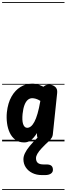

<svg xmlns="http://www.w3.org/2000/svg" viewBox="-25 -1349 636 1832"><path d="M206 10Q156 10 122 -15.2Q88 -40.5 68.2 -82.2Q48.5 -124 42 -175Q35.5 -226 40.5 -277Q50 -365.5 84.5 -426.8Q119 -488 171 -519.5Q223 -551 284 -551Q299 -551 316.2 -547.5Q333.5 -544 352 -537.5Q370.5 -531 390 -521.5L397.5 -527.5Q407 -535 419.2 -538Q431.5 -541 445 -541Q476.5 -541 500.5 -521.5Q524.5 -502 520.5 -463L479 -66.5Q475.5 -33 450.5 -16.5Q425.5 0 397 0Q366 0 345 -19.2Q324 -38.5 328 -75.5L328.5 -80Q315 -58.5 297.5 -37.8Q280 -17 257.5 -3.5Q235 10 206 10ZM190.5 -262.5Q187.5 -233 188.5 -208.5Q189.5 -184 195.2 -166.2Q201 -148.5 210.8 -139Q220.5 -129.5 234.5 -129.5Q252.5 -129.5 269.8 -143Q287 -156.5 303 -186.2Q319 -216 333.2 -264.8Q347.5 -313.5 359.5 -383.5L360 -386.5Q336.5 -401 317.2 -406.5Q298 -412 282.5 -412Q258.5 -412 239.8 -395.8Q221 -379.5 208.5 -346.5Q196 -313.5 190.5 -262.5ZM206 10Q156 10 122 -15.2Q88 -40.5 68.2 -82.2Q48.5 -124 42 -175Q35.5 -226 40.5 -277Q50 -365.5 84.5 -426.8Q119 -488 171 -519.5Q223 -551 284 -551Q299 -551 316.2 -547.5Q333.5 -544 352 -537.5Q370.5 -531 390 -521.5L397.5 -527.5Q407 -535 419.2 -538Q431.5 -541 445 -541Q476.5 -541 500.5 -521.5Q524.5 -502 520.5 -463L479 -66.5Q475.5 -33 450.5 -16.5Q425.5 0 397 0Q366 0 345 -19.2Q324 -38.5 328 -75.5L328.5 -80Q315 -58.5 297.5 -37.8Q280 -17 257.5 -3.5Q235 10 206 10ZM190.5 -262.5Q187.5 -233 188.5 -208.5Q189.5 -184 195.2 -166.2Q201 -148.5 210.8 -139Q220.5 -129.5 234.5 -129.5Q252.5 -129.5 269.8 -143Q287 -156.5 303 -186.2Q319 -216 333.2 -264.8Q347.5 -313.5 359.5 -383.5L360 -386.5Q336.5 -401 317.2 -406.5Q298 -412 282.5 -412Q258.5 -412 239.8 -395.8Q221 -379.5 208.5 -346.5Q196 -313.5 190.5 -262.5ZM374.5 321.5Q323.5 321.5 283.8 302Q244 282.5 221.2 248.2Q198.5 214 198.5 170Q198.5 143.5 213 112.8Q227.5 82 258.5 44.2Q289.5 6.5 338.5 -41Q353 -55 369 -61.2Q385 -67.5 406 -67.5Q427 -67.5 444.5 -56.2Q462 -45 462 -31.5Q462 -21 450.5 -10.5Q403 32.5 374 63.8Q345 95 331.8 118.2Q318.5 141.5 318.5 160Q318.5 190.5 335.8 205.2Q353 220 389 220H418.5Q450.5 220 465.2 232.5Q480 245 480 271.5Q480 294.5 460 308Q440 321.5 406 321.5ZM-5 455H590.5V463H-5ZM-5 -16H590.5V0H-5ZM-5 -549H590.5V-541H-5ZM-5 -1329H590.5V-1321H-5Z"/></svg>

Font: Edu SA Dotted Guide
Style: Regular
Weight: 400
Designer: Tina and Corey Anderson, Eben Sorkin, Mirko Velimirovic
Foundry: Google for Education
Version: Version 2.000